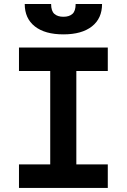

<svg xmlns="http://www.w3.org/2000/svg" viewBox="-20 -928 626 948"><path d="M73.7 0V-116.2H228V-577.6H73.7V-693.4H512.2V-577.6H356.9V-116.2H512.2V0ZM293 -758.3Q202.1 -758.3 152.1 -797.6Q102.1 -836.9 102.1 -908.2H232.4Q232.4 -873.5 248.5 -859.4Q264.6 -845.2 293 -845.2Q321.8 -845.2 337.6 -859.4Q353.5 -873.5 353.5 -908.2H483.9Q483.9 -836.9 433.8 -797.6Q383.8 -758.3 293 -758.3Z"/></svg>

Font: Caskaydia Cove
Style: Bold
Weight: 700
Monospace: yes
Designer: Aaron Bell
Foundry: Saja Typeworks
Version: Version 4.300; ttfautohint (v1.8.3)